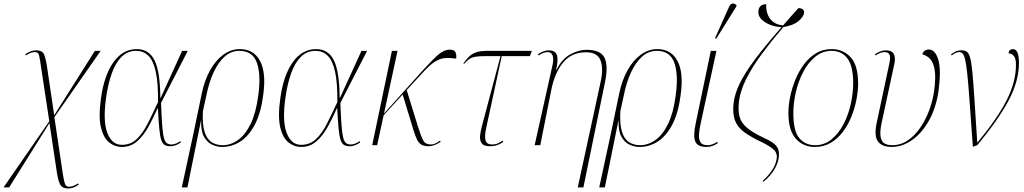

<svg xmlns="http://www.w3.org/2000/svg" viewBox="-79 -825 5819 1091"><path d="M-59 240 201 -136 149 -479Q144 -512 138.5 -520.5Q133 -529 119 -529Q111 -529 99.5 -526Q88 -523 68 -510L65 -517Q79 -527 94.5 -533Q110 -539 126 -539Q160 -539 170 -518.5Q180 -498 188 -447L229 -170L460 -536H493L230 -159L275 143Q281 183 285.5 203Q290 223 296 229.5Q302 236 315 236Q323 236 335.5 232Q348 228 365 217L368 224Q339 246 308 246Q276 246 264 225.5Q252 205 244 154L202 -126L-27 240Z M613 10Q574 10 541.5 -15.5Q509 -41 494.5 -101.5Q480 -162 495 -268Q513 -398 566 -472Q619 -546 698 -546Q768 -546 799.5 -481.5Q831 -417 832 -269H834L956 -536H988L836 -240Q839 -162 842.5 -114.5Q846 -67 852 -43.5Q858 -20 868.5 -12Q879 -4 896 -4Q909 -4 922.5 -10Q936 -16 946 -23L949 -16Q937 -7 921.5 -0.5Q906 6 890 6Q870 6 857.5 -1Q845 -8 837.5 -29.5Q830 -51 826 -94.5Q822 -138 818 -211H817Q791 -152 763 -102Q735 -52 699 -21Q663 10 613 10ZM613 -2Q663 -2 697.5 -34.5Q732 -67 760 -122.5Q788 -178 819 -245Q820 -357 805.5 -420Q791 -483 763 -509.5Q735 -536 696 -536Q646 -536 612 -502.5Q578 -469 556.5 -409Q535 -349 524 -271Q505 -137 531 -69.5Q557 -2 613 -2Z M954 240 1021 -70 1068 -296Q1084 -371 1115.5 -427Q1147 -483 1190.5 -514.5Q1234 -546 1284 -546Q1363 -546 1399 -478Q1435 -410 1416 -281Q1402 -177 1367 -113Q1332 -49 1284.5 -19.5Q1237 10 1183 10Q1155 10 1127 -2.5Q1099 -15 1080.5 -47.5Q1062 -80 1064 -140H1063L986 240ZM1186 0Q1232 0 1273.5 -29.5Q1315 -59 1345 -120.5Q1375 -182 1388 -279Q1405 -396 1381.5 -466Q1358 -536 1281 -536Q1234 -536 1197.5 -503.5Q1161 -471 1134.5 -413.5Q1108 -356 1093 -280L1074 -193Q1070 -119 1083 -77Q1096 -35 1123 -17.5Q1150 0 1186 0Z M1632 10Q1593 10 1560.5 -15.5Q1528 -41 1513.5 -101.5Q1499 -162 1514 -268Q1532 -398 1585 -472Q1638 -546 1717 -546Q1787 -546 1818.5 -481.5Q1850 -417 1851 -269H1853L1975 -536H2007L1855 -240Q1858 -162 1861.5 -114.5Q1865 -67 1871 -43.5Q1877 -20 1887.5 -12Q1898 -4 1915 -4Q1928 -4 1941.5 -10Q1955 -16 1965 -23L1968 -16Q1956 -7 1940.5 -0.5Q1925 6 1909 6Q1889 6 1876.5 -1Q1864 -8 1856.5 -29.5Q1849 -51 1845 -94.5Q1841 -138 1837 -211H1836Q1810 -152 1782 -102Q1754 -52 1718 -21Q1682 10 1632 10ZM1632 -2Q1682 -2 1716.5 -34.5Q1751 -67 1779 -122.5Q1807 -178 1838 -245Q1839 -357 1824.5 -420Q1810 -483 1782 -509.5Q1754 -536 1715 -536Q1665 -536 1631 -502.5Q1597 -469 1575.5 -409Q1554 -349 1543 -271Q1524 -137 1550 -69.5Q1576 -2 1632 -2Z M2036 0 2148 -536H2180L2103 -180L2325 -427Q2382 -490 2414 -516.5Q2446 -543 2476 -543Q2503 -543 2509.5 -527.5Q2516 -512 2513 -492Q2478 -497 2450 -495Q2422 -493 2392.5 -474.5Q2363 -456 2322 -411L2232 -313L2295 -109Q2313 -51 2325.5 -27.5Q2338 -4 2370 -4Q2383 -4 2395.5 -10Q2408 -16 2421 -26L2425 -19Q2387 6 2358 6Q2331 6 2315.5 -3Q2300 -12 2290.5 -32Q2281 -52 2270 -87L2209 -288L2101 -170L2064 0Z M2705 6Q2669 6 2657.5 -11.5Q2646 -29 2649 -55Q2652 -81 2659 -107L2765 -506H2676Q2642 -506 2622 -502.5Q2602 -499 2588 -489.5Q2574 -480 2558 -462L2554 -465Q2570 -487 2585.5 -502.5Q2601 -518 2624.5 -527Q2648 -536 2689 -536H2943L2932 -506H2772L2684 -99Q2673 -48 2680.5 -26Q2688 -4 2717 -4Q2737 -4 2752 -11.5Q2767 -19 2777 -26L2781 -19Q2765 -7 2746.5 -0.5Q2728 6 2705 6Z M3204 240 3334 -360Q3351 -437 3333 -482.5Q3315 -528 3251 -528Q3167 -528 3119 -467.5Q3071 -407 3053 -311L2991 0H2959L3061 -457Q3068 -490 3061 -509.5Q3054 -529 3033 -529Q3026 -529 3014 -526Q3002 -523 2981 -510L2978 -517Q3011 -539 3040 -539Q3074 -539 3084.5 -514.5Q3095 -490 3081 -428H3083Q3113 -489 3160.5 -515.5Q3208 -542 3254 -542Q3334 -542 3356 -497Q3378 -452 3359 -359L3236 240Z M3326 240 3393 -70 3440 -296Q3456 -371 3487.5 -427Q3519 -483 3562.5 -514.5Q3606 -546 3656 -546Q3735 -546 3771 -478Q3807 -410 3788 -281Q3774 -177 3739 -113Q3704 -49 3656.5 -19.5Q3609 10 3555 10Q3527 10 3499 -2.5Q3471 -15 3452.5 -47.5Q3434 -80 3436 -140H3435L3358 240ZM3558 0Q3604 0 3645.5 -29.5Q3687 -59 3717 -120.5Q3747 -182 3760 -279Q3777 -396 3753.5 -466Q3730 -536 3653 -536Q3606 -536 3569.5 -503.5Q3533 -471 3506.5 -413.5Q3480 -356 3465 -280L3446 -193Q3442 -119 3455 -77Q3468 -35 3495 -17.5Q3522 0 3558 0Z M3936 10Q3884 10 3871.5 -22Q3859 -54 3874 -123L3960 -536H3992L3902 -122Q3895 -90 3893 -62Q3891 -34 3901 -17Q3911 0 3941 0Q3956 0 3969 -5Q3982 -10 3997 -19L4000 -12Q3986 -1 3968.5 4.5Q3951 10 3936 10ZM3991 -605 3984 -608 4064 -787Q4073 -805 4084.5 -805Q4096 -805 4106 -796L4105 -788Z M4259 208 4255 203Q4290 170 4309 141Q4328 112 4334 79Q4340 46 4317 25Q4294 4 4246 -19Q4187 -47 4150.5 -73.5Q4114 -100 4098.5 -138Q4083 -176 4089 -236Q4095 -290 4124 -350Q4153 -410 4211 -487.5Q4269 -565 4362 -671Q4327 -672 4295 -685Q4263 -698 4244.5 -719Q4226 -740 4231 -767Q4237 -801 4275 -801Q4273 -773 4282 -746.5Q4291 -720 4312.5 -702Q4334 -684 4371 -681Q4391 -704 4412.5 -728.5Q4434 -753 4458 -779Q4479 -778 4485.5 -769Q4492 -760 4489 -747Q4485 -728 4457.5 -704.5Q4430 -681 4372 -671Q4307 -595 4251.5 -520.5Q4196 -446 4160.5 -375Q4125 -304 4119 -237Q4115 -192 4124 -160Q4133 -128 4164 -100.5Q4195 -73 4257 -44Q4290 -29 4311.5 -14.5Q4333 0 4342 21Q4351 42 4345 77Q4339 110 4317.5 144Q4296 178 4259 208Z M4551 10Q4485 10 4443 -37Q4401 -84 4401 -183Q4401 -226 4411 -275Q4421 -324 4440.5 -372Q4460 -420 4489.5 -459.5Q4519 -499 4558 -522.5Q4597 -546 4647 -546Q4711 -546 4754 -500.5Q4797 -455 4797 -350Q4797 -308 4787.5 -259Q4778 -210 4759 -162.5Q4740 -115 4710.5 -76Q4681 -37 4641.5 -13.5Q4602 10 4551 10ZM4552 0Q4606 0 4646.5 -33.5Q4687 -67 4714.5 -120Q4742 -173 4755.5 -234.5Q4769 -296 4769 -353Q4769 -448 4737 -492Q4705 -536 4646 -536Q4595 -536 4554.5 -503.5Q4514 -471 4486 -418Q4458 -365 4443.5 -303Q4429 -241 4429 -181Q4429 -81 4462.5 -40.5Q4496 0 4552 0Z M4988 10Q4934 10 4910.5 -20Q4887 -50 4902 -124L4974 -462Q4983 -502 4975 -515.5Q4967 -529 4948 -529Q4938 -529 4926 -525.5Q4914 -522 4896 -510L4893 -517Q4925 -539 4955 -539Q5019 -539 5003 -462L4930 -124Q4920 -74 4925 -47Q4930 -20 4947 -10Q4964 0 4990 0Q5039 0 5079 -27Q5119 -54 5150 -99Q5181 -144 5201 -198.5Q5221 -253 5229 -308Q5239 -382 5232.5 -425Q5226 -468 5207 -489Q5188 -510 5162 -516Q5167 -533 5178 -538.5Q5189 -544 5198 -544Q5235 -544 5252.5 -486Q5270 -428 5254 -309Q5240 -212 5200 -140.5Q5160 -69 5104 -29.5Q5048 10 4988 10Z M5449 9Q5438 -143 5431 -242Q5424 -341 5418 -399Q5412 -457 5405.5 -485Q5399 -513 5390.5 -521Q5382 -529 5369 -529Q5361 -529 5350 -523.5Q5339 -518 5329 -510L5325 -517Q5337 -525 5350.5 -532Q5364 -539 5384 -539Q5403 -539 5414.5 -531.5Q5426 -524 5433.5 -497Q5441 -470 5446.5 -413.5Q5452 -357 5458 -260.5Q5464 -164 5474 -16H5476Q5587 -150 5640.5 -254.5Q5694 -359 5694 -458Q5694 -494 5681 -508Q5668 -522 5652 -522Q5653 -536 5660 -541Q5667 -546 5677 -546Q5711 -546 5711 -467Q5711 -365 5652.5 -254.5Q5594 -144 5474 0Z"/></svg>

Font: Noto Serif Display SemiCondensed Thin
Style: Italic
Weight: 100
Width: 4
Italic angle: -12°
Designer: Monotype Design Team
Foundry: Monotype Imaging Inc.
Version: Version 2.009